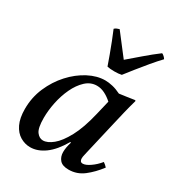

<svg xmlns="http://www.w3.org/2000/svg" viewBox="-180 -861 911 987"><g transform="rotate(30 275.5 -367.5)"><path d="M146 11Q115 11 87 -5.5Q59 -22 42 -57Q25 -92 25 -147Q25 -215 51 -275Q77 -335 119 -381Q161 -427 211.5 -453.5Q262 -480 311 -480Q330 -480 354 -474.5Q378 -469 404 -456Q425 -459 447.5 -462Q470 -465 494 -469L497 -465Q485 -423 476 -385.5Q467 -348 458 -309L412 -111Q411 -104 408 -93Q405 -82 405 -72Q405 -63 409 -57Q413 -51 423 -51Q440 -51 466 -69Q492 -87 513 -113Q526 -104 536 -93Q502 -48 463 -18Q424 12 375 12Q338 12 322 -6.5Q306 -25 306 -53Q306 -80 317 -115H312Q275 -51 232.5 -20Q190 11 146 11ZM378 -393Q357 -412 334 -423.5Q311 -435 287 -435Q250 -435 221 -408Q192 -381 172 -338.5Q152 -296 142 -247.5Q132 -199 132 -155Q132 -95 148 -73.5Q164 -52 186 -52Q212 -52 243.5 -77.5Q275 -103 305.5 -159.5Q336 -216 358 -309ZM214 -731Q220 -737 227.5 -740Q235 -743 242 -745Q266 -713 292 -680Q318 -647 339 -619Q373 -648 413 -682.5Q453 -717 493 -747Q499 -745 506.5 -738Q514 -731 517 -725Q493 -700 465 -666.5Q437 -633 411.5 -601Q386 -569 369 -547Q352 -543 326 -543Q300 -543 284 -547Q275 -573 263 -606Q251 -639 238 -672Q225 -705 214 -731Z"/></g></svg>

Font: Castoro
Style: Italic
Weight: 400
Italic angle: -11°
Designer: John Hudson with Paul Hanslow, assisted by Kaja Sojewska.
Foundry: Tiro Typeworks Ltd.
Version: Version 2.04